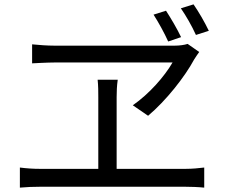

<svg xmlns="http://www.w3.org/2000/svg" viewBox="-20 -869 1040 879"><path d="M740 -820 683 -802C706 -766 732 -719 750 -679L809 -699C791 -737 762 -786 740 -820ZM866 -849 808 -831C832 -796 858 -751 877 -709L936 -728C917 -768 889 -816 866 -849ZM892 -631 839 -668C824 -663 801 -660 780 -660C688 -660 308 -660 229 -660C195 -660 158 -663 127 -666V-579C127 -579 197 -583 233 -583C301 -583 693 -583 770 -583C733 -519 664 -440 588 -387L658 -339C740 -408 826 -517 869 -597C876 -609 884 -619 892 -631ZM71 -102V-10C103 -13 133 -14 162 -14H830C850 -14 888 -13 915 -10V-102C889 -99 861 -96 830 -96H514V-424C514 -450 515 -476 519 -504H427C430 -476 430 -448 430 -424V-96H162C133 -96 102 -98 71 -102Z"/></svg>

Font: Source Han Sans KR
Style: Regular
Weight: 400
Designer: Ryoko NISHIZUKA 西塚涼子 (kana, bopomofo & ideographs); Paul D. Hunt (Latin, Greek & Cyrillic); Sandoll Communications 산돌커뮤니
Foundry: Adobe
Version: Version 2.004;hotconv 1.0.118;makeotfexe 2.5.65603